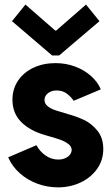

<svg xmlns="http://www.w3.org/2000/svg" viewBox="-20 -808 483 836"><path d="M15.6 -123 138.7 -175.8Q152.8 -148.9 178.2 -131.1Q203.6 -113.3 233.4 -113.3Q251 -113.3 264.4 -119.4Q277.8 -125.5 284.9 -135Q292 -144.5 292 -155.3Q292 -170.4 276.9 -181.6Q261.7 -192.9 242.2 -199.7Q222.7 -206.5 193.4 -214.8Q181.6 -218.8 176.8 -219.7Q109.9 -238.8 72 -277.1Q34.2 -315.4 34.2 -374Q34.2 -420.4 58.6 -456.8Q83 -493.2 125.7 -513.2Q168.5 -533.2 221.7 -533.2Q267.1 -533.2 307.4 -518.1Q347.7 -502.9 376.7 -476.8Q405.8 -450.7 418.9 -418.9L300.8 -369.1Q289.6 -386.2 271.2 -400.1Q252.9 -414.1 226.6 -414.1Q204.1 -414.1 189 -402.3Q173.8 -390.6 173.8 -373Q173.8 -356.4 187.7 -345.5Q201.7 -334.5 221.2 -327.9Q240.7 -321.3 278.3 -310.5Q313.5 -300.8 345.2 -286.1Q377 -271.5 403.3 -240Q429.7 -208.5 429.7 -159.2Q429.7 -110.8 402.8 -72.8Q376 -34.7 330.8 -13.4Q285.6 7.8 232.4 7.8Q186 7.8 142.8 -8.1Q99.6 -23.9 66.2 -53.7Q32.7 -83.5 15.6 -123ZM220.7 -674.8H224.6L354.5 -788.1L413.1 -715.8L237.3 -566.4H207L32.2 -715.8L90.8 -788.1Z"/></svg>

Font: Reddit Sans Chocolate ExtraBold
Style: Regular
Weight: 800
Designer: Stephen Hutchings
Foundry: Reddit
Version: Version 1.011